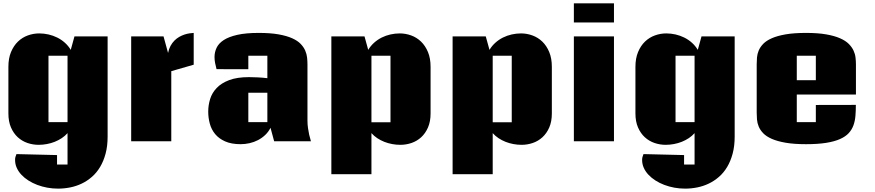

<svg xmlns="http://www.w3.org/2000/svg" viewBox="-20 -855 5293 1162"><path d="M388.7 -49.3Q373.5 -32.2 353.8 -19Q334 -5.9 311.3 3.2Q288.6 12.2 263.7 16.8Q238.8 21.5 213.9 21.5Q179.2 21.5 146.2 10.3Q113.3 -1 87.6 -24.4Q62 -47.9 46.4 -83.7Q30.8 -119.6 30.8 -168.5V-450.7Q30.8 -502 46.6 -540Q62.5 -578.1 88.6 -603.3Q114.7 -628.4 148.4 -640.6Q182.1 -652.8 217.3 -652.8Q245.6 -652.8 273.4 -646.5Q301.3 -640.1 326.4 -627.7Q351.6 -615.2 372.6 -596.4Q393.6 -577.6 408.2 -553.2L430.7 -634.8H631.3V-28.3Q631.3 28.8 619.1 74.5Q606.9 120.1 585.9 155.3Q564.9 190.4 536.4 215.3Q507.8 240.2 474.6 256.1Q441.4 272 404.8 279.3Q368.2 286.6 331.5 286.6Q298.3 286.6 266.4 280.8Q234.4 274.9 205.3 263.9Q176.3 252.9 151.9 237.3Q127.4 221.7 109.4 202.4Q91.3 183.1 81.3 160.6Q71.3 138.2 71.3 113.3Q71.3 102.5 73.2 95.7Q75.2 88.9 79.6 77.6L325.2 83.5V140.6H388.7ZM388.7 -517.6H273.4V-115.7H388.7Z M773.9 0V-634.8H969.7L997.1 -534.7Q1002 -559.1 1012.2 -577.6Q1022.5 -596.2 1035.9 -609.6Q1049.3 -623 1064.9 -631.8Q1080.6 -640.6 1096.2 -645.8Q1111.8 -650.9 1126.5 -653.1Q1141.1 -655.3 1152.3 -655.8V-463.4L1016.6 -424.3V0Z M1639.2 0 1617.2 -81.5Q1604.5 -56.6 1585 -38.1Q1565.4 -19.5 1541.5 -7.1Q1517.6 5.4 1490.5 11.5Q1463.4 17.6 1436.5 17.6Q1380.4 17.6 1342.5 0.7Q1304.7 -16.1 1282 -43.7Q1259.3 -71.3 1249.8 -106.7Q1240.2 -142.1 1240.2 -179.7Q1240.2 -218.3 1251.7 -255.6Q1263.2 -293 1291.3 -322.5Q1319.3 -352.1 1366.9 -370.1Q1414.6 -388.2 1486.8 -388.2Q1511.7 -388.2 1540.5 -386.7Q1569.3 -385.3 1598.1 -381.8V-517.6H1482.9V-436L1290.5 -436.5Q1285.2 -455.6 1281.7 -474.1Q1278.3 -492.7 1278.3 -509.8Q1278.3 -539.1 1290.8 -565.7Q1303.2 -592.3 1333.7 -612.3Q1364.3 -632.3 1415.8 -644Q1467.3 -655.8 1545.9 -655.8Q1616.7 -655.8 1666 -647Q1715.3 -638.2 1748 -623.5Q1780.8 -608.9 1799.3 -589.6Q1817.9 -570.3 1827.1 -549.1Q1836.4 -527.8 1838.6 -506.1Q1840.8 -484.4 1840.8 -464.8V-125.5Q1840.8 -102.1 1844 -80.1Q1847.2 -58.1 1851.1 -40Q1856 -19 1861.8 0ZM1482.9 -293.9V-115.7H1598.1V-293.9Z M1985.4 199.2V-634.8H2186L2208.5 -553.2Q2223.1 -577.6 2244.1 -596.4Q2265.1 -615.2 2290 -627.7Q2314.9 -640.1 2343 -646.5Q2371.1 -652.8 2399.4 -652.8Q2434.6 -652.8 2468.3 -640.6Q2502 -628.4 2528.1 -603.3Q2554.2 -578.1 2570.1 -540Q2585.9 -502 2585.9 -450.7V-168.5Q2585.9 -119.6 2570.3 -83.7Q2554.7 -47.9 2529.1 -24.4Q2503.4 -1 2470.5 10.3Q2437.5 21.5 2402.8 21.5Q2377.4 21.5 2352.8 16.8Q2328.1 12.2 2305.4 3.2Q2282.7 -5.9 2262.9 -19Q2243.2 -32.2 2228 -49.3V199.2ZM2228 -115.2H2343.3V-517.6H2228Z M2719.2 199.2V-634.8H2919.9L2942.4 -553.2Q2957 -577.6 2978 -596.4Q2999 -615.2 3023.9 -627.7Q3048.8 -640.1 3076.9 -646.5Q3105 -652.8 3133.3 -652.8Q3168.5 -652.8 3202.1 -640.6Q3235.8 -628.4 3262 -603.3Q3288.1 -578.1 3304 -540Q3319.8 -502 3319.8 -450.7V-168.5Q3319.8 -119.6 3304.2 -83.7Q3288.6 -47.9 3262.9 -24.4Q3237.3 -1 3204.3 10.3Q3171.4 21.5 3136.7 21.5Q3111.3 21.5 3086.7 16.8Q3062 12.2 3039.3 3.2Q3016.6 -5.9 2996.8 -19Q2977.1 -32.2 2961.9 -49.3V199.2ZM2961.9 -115.2H3077.1V-517.6H2961.9Z M3695.8 0H3453.1V-634.8H3695.8ZM3695.8 -835V-719.2H3453.1V-835Z M4183.6 -49.3Q4168.5 -32.2 4148.7 -19Q4128.9 -5.9 4106.2 3.2Q4083.5 12.2 4058.6 16.8Q4033.7 21.5 4008.8 21.5Q3974.1 21.5 3941.2 10.3Q3908.2 -1 3882.6 -24.4Q3856.9 -47.9 3841.3 -83.7Q3825.7 -119.6 3825.7 -168.5V-450.7Q3825.7 -502 3841.6 -540Q3857.4 -578.1 3883.5 -603.3Q3909.7 -628.4 3943.4 -640.6Q3977.1 -652.8 4012.2 -652.8Q4040.5 -652.8 4068.4 -646.5Q4096.2 -640.1 4121.3 -627.7Q4146.5 -615.2 4167.5 -596.4Q4188.5 -577.6 4203.1 -553.2L4225.6 -634.8H4426.3V-28.3Q4426.3 28.8 4414.1 74.5Q4401.9 120.1 4380.9 155.3Q4359.9 190.4 4331.3 215.3Q4302.7 240.2 4269.5 256.1Q4236.3 272 4199.7 279.3Q4163.1 286.6 4126.5 286.6Q4093.3 286.6 4061.3 280.8Q4029.3 274.9 4000.2 263.9Q3971.2 252.9 3946.8 237.3Q3922.4 221.7 3904.3 202.4Q3886.2 183.1 3876.2 160.6Q3866.2 138.2 3866.2 113.3Q3866.2 102.5 3868.2 95.7Q3870.1 88.9 3874.5 77.6L4120.1 83.5V140.6H4183.6ZM4183.6 -517.6H4068.4V-115.7H4183.6Z M5159.7 -220.2Q5159.7 -185.5 5157.2 -154.5Q5154.8 -123.5 5145.3 -96.9Q5135.7 -70.3 5116.5 -49.3Q5097.2 -28.3 5063.7 -13.4Q5030.3 1.5 4980.2 9.5Q4930.2 17.6 4858.4 17.6Q4785.2 17.6 4734.6 8.8Q4684.1 0 4650.9 -14.6Q4617.7 -29.3 4599.1 -48.6Q4580.6 -67.9 4571.8 -89.1Q4563 -110.4 4561.3 -131.8Q4559.6 -153.3 4559.6 -172.9V-465.8Q4559.6 -485.4 4561.3 -506.8Q4563 -528.3 4571.8 -549.3Q4580.6 -570.3 4599.1 -589.6Q4617.7 -608.9 4650.9 -623.5Q4684.1 -638.2 4734.6 -647Q4785.2 -655.8 4858.4 -655.8Q4929.7 -655.8 4980 -647Q5030.3 -638.2 5063.7 -623.5Q5097.2 -608.9 5116.5 -589.6Q5135.7 -570.3 5145.5 -549.3Q5155.3 -528.3 5157.7 -506.6Q5160.2 -484.9 5160.2 -465.8V-282.7H4802.2V-115.7H4917.5V-219.7ZM4802.2 -369.6H4917.5V-517.6H4802.2Z"/></svg>

Font: Coda Caption ExtraBold
Style: Regular
Weight: 800
Designer: vernon adams
Foundry: vernon adams
Version: Version 1.002